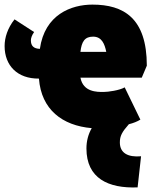

<svg xmlns="http://www.w3.org/2000/svg" viewBox="-20 -547 689 833"><path d="M441 -322H329C334 -367 348 -388 384 -388C421 -388 434 -357 441 -322ZM577 266 592 131C535 136 500 117 500 71C500 43 509 26 539 -8C559 -13 576 -20 589 -28L521 -168C499 -155 449 -148 429 -148C401 -148 341 -147 329 -210H595L617 -262C617 -469 516 -527 381 -527C289 -527 174 -484 153 -335C126 -336 114 -348 114 -372C114 -381 118 -394 128 -408L43 -463C13 -425 0 -384 0 -347C0 -263 55 -205 149 -206C159 -72 250 -2 378 9C363 35 355 65 355 97C355 227 450 271 577 266Z"/></svg>

Font: Finlandica Black
Style: Regular
Weight: 900
Designer: Niklas Ekholm, Juho Hiilivirta, Jaakko Suomalainen
Foundry: Helsinki Type Studio
Version: Version 2.000;Glyphs 3.2 (3202)